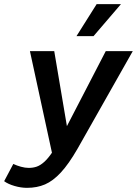

<svg xmlns="http://www.w3.org/2000/svg" viewBox="-85 -716 659 924"><path d="M45 188Q16 188 -15 179Q-46 170 -65 156L-21 73Q-4 81 16 86.5Q36 92 53 92Q74 92 91.5 86Q109 80 127.5 63.5Q146 47 165 19L59 -470H176L237 -109L424 -470H554L288 0Q246 73 208 114Q170 155 131.5 171.5Q93 188 45 188ZM283 -542 380 -696H497L365 -542Z"/></svg>

Font: Gantari SemiBold
Style: Italic
Weight: 600
Italic angle: -10°
Designer: Anugrah Pasau
Foundry: Lafontype
Version: Version 1.000